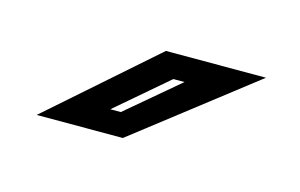

<svg xmlns="http://www.w3.org/2000/svg" viewBox="-36 -755 415 266"><g transform="rotate(15 172.0 -622.0)"><path d="M27 -556 177 -688H320.5L150.5 -556ZM123.5 -590H138.5L213 -653H197Z"/></g></svg>

Font: Tourney
Style: Bold Italic
Weight: 700
Italic angle: -12°
Version: Version 1.015